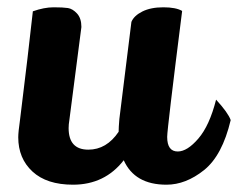

<svg xmlns="http://www.w3.org/2000/svg" viewBox="-20 -501 652 526"><path d="M479 -471Q438 -147 438 -126Q438 -86 467 -86Q493 -86 523.5 -121.5Q554 -157 572 -228Q605 -192 612 -172Q589 -75 539 -35Q489 5 436 5Q349 5 319 -62Q267 5 180 5Q108 5 69 -31Q30 -67 30 -125Q30 -139 35 -174Q58 -360 70 -470Q101 -481 127 -481Q153 -481 166 -479Q179 -477 191 -464Q203 -451 203 -427L170 -172Q168 -160 168 -150Q168 -91 222 -91Q272 -91 305 -140Q305 -151 307 -175L340 -441Q347 -458 370 -469.5Q393 -481 427.5 -481Q462 -481 479 -471Z"/></svg>

Font: Lily Script One
Style: Regular
Weight: 400
Designer: Julia Petretta
Foundry: Julia Petretta
Version: Version 1.002;PS 001.001;hotconv 1.0.70;makeotf.lib2.5.58329